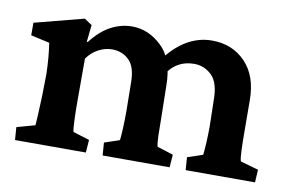

<svg xmlns="http://www.w3.org/2000/svg" viewBox="-48 -428 771 507"><g transform="rotate(10 337.0 -174.5)"><path d="M17.1 0 14.6 -34.2 63.5 -47.9Q64 -53.2 65.2 -74.5Q66.4 -95.7 67.4 -127L68.4 -186.5Q67.4 -229.5 61.5 -268.6L11.2 -279.8V-313.5L143.1 -347.7L163.6 -334L158.7 -289.1L161.1 -288.1Q186 -320.3 213.4 -334.7Q240.7 -349.1 270 -349.1Q314.5 -349.1 350.1 -314.7Q385.7 -280.3 385.7 -209L387.2 -127.4Q387.2 -100.6 387.9 -77.4Q388.7 -54.2 391.1 -47.9L434.1 -34.2L431.6 0H252L249.5 -34.2L290 -47.9Q291.5 -58.1 292.5 -80.1Q293.5 -102.1 293.5 -125.5L292.5 -201.7Q292.5 -244.6 273.9 -262.5Q255.4 -280.3 228.5 -280.3Q209.5 -280.3 191.7 -270.8Q173.8 -261.2 161.6 -243.7V-128.4Q161.6 -100.6 162.6 -77.4Q163.6 -54.2 165.5 -47.9L209.5 -34.2L207 0ZM474.6 0 472.2 -34.2 513.2 -47.9Q514.6 -58.1 515.9 -80.6Q517.1 -103 517.1 -125.5L515.6 -194.8Q515.6 -241.7 495.6 -261Q475.6 -280.3 448.7 -280.3Q403.8 -280.3 378.4 -243.7L356.4 -272.5Q411.6 -349.1 484.4 -349.1Q539.1 -349.1 574.2 -312.5Q609.4 -275.9 609.4 -210.4L609.9 -127.4Q609.9 -100.6 610.8 -77.4Q611.8 -54.2 614.3 -47.9L662.6 -34.2L660.6 0Z"/></g></svg>

Font: Lateef SemiBold
Style: Regular
Weight: 600
Designer: SIL International
Foundry: SIL International
Version: Version 4.200